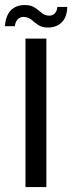

<svg xmlns="http://www.w3.org/2000/svg" viewBox="-48 -756 292 776"><path d="M54.9 0V-600H139.4V0ZM183.7 -728.1H223.8Q222.8 -685 199.9 -664.1Q177.1 -643.2 140.8 -644.8Q119.6 -646 106.2 -655.2Q92.8 -664.4 81.7 -674.2Q70.6 -684 55.3 -686.8Q38.7 -690 26.7 -680.8Q14.8 -671.7 11.9 -650.2H-28.3Q-24.3 -697.4 -0.3 -717.9Q23.7 -738.4 61.3 -735.2Q76.3 -734 87.2 -728.2Q98.1 -722.4 106.7 -714.9Q115.4 -707.3 124.2 -701.1Q133 -694.9 144.2 -693.3Q162.7 -690.6 172.9 -701.5Q183.2 -712.4 183.7 -728.1Z"/></svg>

Font: Big Shoulders Stencil Text SC Thin
Style: Regular
Weight: 100
Designer: Patric King
Foundry: XO Type Co
Version: Version 2.001